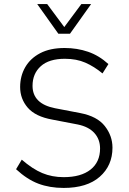

<svg xmlns="http://www.w3.org/2000/svg" viewBox="-20 -914 632 944"><path d="M293 10Q224 10 168.5 -11Q113 -32 59 -82L87 -129Q140 -83 188 -63Q236 -43 293 -43Q378 -43 425 -80Q472 -117 472 -184Q472 -229 444 -260Q416 -291 362 -302L237 -326Q154 -341 116.5 -384.5Q79 -428 79 -486Q79 -540 104 -583.5Q129 -627 177.5 -652.5Q226 -678 298 -678Q359 -678 413 -659.5Q467 -641 513 -599L484 -553Q443 -587 399.5 -606Q356 -625 299 -625Q221 -625 180.5 -588.5Q140 -552 140 -492Q140 -448 167.5 -420.5Q195 -393 250 -382L375 -358Q458 -342 495.5 -294Q533 -246 533 -188Q533 -100 470.5 -45Q408 10 293 10ZM267 -748 163 -894H212L296 -781L380 -894H428L324 -748Z"/></svg>

Font: Gantari Light
Style: Regular
Weight: 300
Designer: Anugrah Pasau
Foundry: Lafontype
Version: Version 1.000; ttfautohint (v1.8.3)